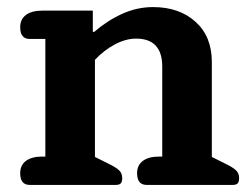

<svg xmlns="http://www.w3.org/2000/svg" viewBox="-20 -522 707 542"><path d="M37 -33Q37 -56 53.5 -68Q70 -80 99 -80H108V-412H64Q37 -412 37 -445Q37 -468 53.5 -480Q70 -492 99 -492H242V-432H246Q283 -464 325 -483Q367 -502 412 -502Q486 -502 532 -460.5Q578 -419 578 -347V-79L614 -61Q637 -50 646 -41.5Q655 -33 655 -19Q655 -9 651 -4.5Q647 0 637 0H394Q367 0 367 -33Q367 -56 383.5 -68Q400 -80 429 -80H438V-334Q438 -413 364 -413Q335 -413 304 -396.5Q273 -380 248 -353V-79L284 -61Q307 -50 316 -41.5Q325 -33 325 -19Q325 -9 321 -4.5Q317 0 307 0H64Q37 0 37 -33Z"/></svg>

Font: Maitree
Style: Bold
Weight: 700
Designer: CadsonDemak Team
Foundry: CadsonDemak
Version: Version 1.002